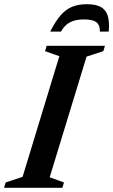

<svg xmlns="http://www.w3.org/2000/svg" viewBox="-44 -894 539 914"><path d="M238.5 -626.5 170.5 -650.5 178 -676H455.5L448 -650.5L368 -624.5L192.5 -50L260.5 -25.5L253 0H-24.5L-17 -25.5L63.5 -52ZM356.5 -801.5Q329.5 -801.5 308.8 -795.5Q288 -789.5 272.8 -776.8Q257.5 -764 246.5 -743.5H195Q220.5 -794 245.5 -822.2Q270.5 -850.5 300.5 -862.2Q330.5 -874 370 -874Q411 -874 435 -861.2Q459 -848.5 468.5 -820Q478 -791.5 473.5 -743.5H431.5Q432.5 -773.5 415.5 -787.5Q398.5 -801.5 356.5 -801.5Z"/></svg>

Font: Newsreader 16pt 16pt SemiBold
Style: Italic
Weight: 600
Italic angle: -17°
Version: Version 1.003